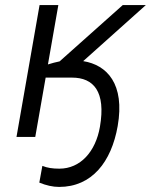

<svg xmlns="http://www.w3.org/2000/svg" viewBox="-20 -540 595 757"><path d="M213 197C342 197 419 99 444 -43C473 -209 402 -284 308 -299L555 -520H464L215 -298C200 -295 185 -291 169 -286L210 -520H136L45 0H119L160 -234H264C349 -234 398 -179 374 -40C357 58 297 125 214 125C187 125 167 122 147 114L135 180C162 191 188 197 213 197Z"/></svg>

Font: Fixel Display
Style: Italic
Weight: 400
Italic angle: -10°
Designer: AlfaBravo + MacPaw
Foundry: Kyrylo Tkachov, Marchela Mozhyna, Serhii Makarenko, Maria Weinstein, Zakhar Kryvoshyya
Version: Version 1.210;Glyphs 3.2 (3217)